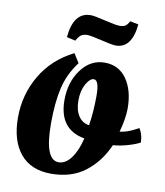

<svg xmlns="http://www.w3.org/2000/svg" viewBox="-101 -1033 970 1127"><g transform="rotate(10 384.0 -469.0)"><path d="M312 -62Q354 -62 387 -107.5Q420 -153 437 -226Q283 -253 283 -428Q283 -535 338.5 -610Q394 -685 478.5 -685Q563 -685 610 -617.5Q657 -550 657 -443Q657 -385 634 -301Q681 -307 728 -333L745 -342Q764 -312 767 -274L768 -260Q746 -247 699 -233Q652 -219 609 -216Q564 -113 482.5 -50.5Q401 12 280 12Q159 12 95.5 -65.5Q32 -143 32 -279.5Q32 -416 99 -530.5Q166 -645 293 -709L327 -655Q269 -578 249 -490Q229 -402 229 -278Q229 -62 312 -62ZM432 -578Q409 -578 386.5 -538Q364 -498 364 -440Q364 -382 387.5 -347Q411 -312 451 -307Q464 -391 464 -484.5Q464 -578 432 -578ZM523 -795Q502 -795 436 -811Q370 -827 348.5 -827Q327 -827 313 -817.5Q299 -808 285 -782L233 -794Q247 -945 349 -945Q371 -945 436.5 -929Q502 -913 525 -913Q548 -913 559.5 -920.5Q571 -928 583 -950L633 -940Q619 -795 523 -795Z"/></g></svg>

Font: Oleo Script Swash Caps
Style: Bold
Weight: 700
Designer: Soytutype
Foundry: Soytutype
Version: Version 1.002